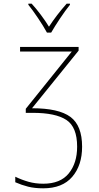

<svg xmlns="http://www.w3.org/2000/svg" viewBox="-20 -783 540 1043"><path d="M258 -606Q277 -639 306 -682.5Q335 -726 360 -757V-763H342Q287 -701 246 -638Q227 -669 201.5 -703Q176 -737 152 -763H134V-757Q156 -730 186 -685.5Q216 -641 235 -606ZM426 14Q426 -101 362.5 -148Q299 -195 154 -195L407 -508V-528H89V-503H370L120 -192V-170H158Q282 -170 340.5 -131.5Q399 -93 399 14Q399 103 353.5 159Q308 215 215 215Q172 215 135 204.5Q98 194 63 177V207Q97 222 132.5 231Q168 240 215 240Q319 240 372.5 177.5Q426 115 426 14Z"/></svg>

Font: Noto Sans Mono UI Condensed Thin
Style: Regular
Weight: 250
Width: 3
Designer: Monotype Design team
Foundry: Monotype Imaging Inc.
Version: 1.000